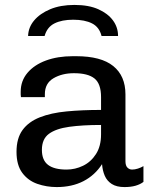

<svg xmlns="http://www.w3.org/2000/svg" viewBox="-20 -749 638 779"><path d="M210 10Q169 10 131.5 -3Q94 -16 70.5 -47.5Q47 -79 47 -133Q47 -188 71.5 -221.5Q96 -255 141.5 -273Q187 -291 250.5 -297Q314 -303 390 -303V-355Q390 -409 363.5 -430.5Q337 -452 280 -452Q232 -452 197 -431.5Q162 -411 162 -367V-355H65Q64 -360 64 -365.5Q64 -371 64 -377Q64 -421 91.5 -453.5Q119 -486 166.5 -503.5Q214 -521 275 -521H289Q390 -521 439.5 -481Q489 -441 489 -366V-95Q489 -77 497 -69Q505 -61 516 -61Q527 -61 539.5 -65Q552 -69 562 -75V-11Q549 -1 530 4.5Q511 10 485 10Q453 10 433.5 -2.5Q414 -15 405 -36Q396 -57 394 -83Q365 -38 318.5 -14Q272 10 210 10ZM250 -61Q285 -61 317 -76.5Q349 -92 369.5 -124Q390 -156 390 -204V-242Q315 -242 261 -234.5Q207 -227 178.5 -206Q150 -185 150 -141Q150 -99 175 -80Q200 -61 250 -61ZM94 -603Q95 -638 118.5 -666Q142 -694 183.5 -711.5Q225 -729 282 -729Q340 -729 379 -711.5Q418 -694 438.5 -666Q459 -638 459 -603H392Q383 -639 353.5 -654Q324 -669 277 -669Q231 -669 201 -654Q171 -639 161 -603Z"/></svg>

Font: Chivo Medium
Style: Regular
Weight: 400
Version: Version 2.002